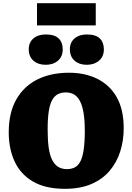

<svg xmlns="http://www.w3.org/2000/svg" viewBox="-20 -1175 834 1209"><path d="M389 14Q265 14 186.5 -32.5Q108 -79 71.5 -159.5Q35 -240 35 -341Q35 -465 82.5 -548.5Q130 -632 215 -674.5Q300 -717 414 -717Q517 -717 595 -677.5Q673 -638 716 -561Q759 -484 759 -367Q759 -290 737 -221Q715 -152 670 -99Q625 -46 555 -16Q485 14 389 14ZM402 -110Q429 -110 450 -120.5Q471 -131 485 -156.5Q499 -182 506.5 -229.5Q514 -277 514 -350Q514 -416 506.5 -462Q499 -508 484 -537.5Q469 -567 446.5 -580Q424 -593 394 -593Q366 -593 344.5 -582Q323 -571 308.5 -545Q294 -519 287 -473.5Q280 -428 280 -359Q280 -293 286.5 -246Q293 -199 308 -169Q323 -139 346 -124.5Q369 -110 402 -110ZM526 -767Q479 -767 449.5 -793Q420 -819 420 -865Q420 -908 449.5 -933Q479 -958 526 -958Q583 -958 608.5 -933Q634 -908 634 -864Q634 -819 603.5 -793Q573 -767 526 -767ZM268 -767Q220 -767 190.5 -793Q161 -819 161 -865Q161 -908 190.5 -933Q220 -958 268 -958Q324 -958 349.5 -933Q375 -908 375 -864Q375 -819 345 -793Q315 -767 268 -767ZM213 -1015V-1155H583V-1015Z"/></svg>

Font: Literata 18pt Black
Style: Regular
Weight: 900
Designer: Latin by Veronika Burian and Jose Scaglione. Greek by Irene Vlachou. Cyrillic by Vera Evstafieva.
Foundry: TypeTogether
Version: Version 3.103;gftools[0.9.29]